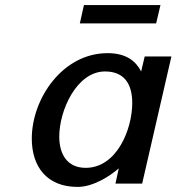

<svg xmlns="http://www.w3.org/2000/svg" viewBox="-20 -722 694 755"><path d="M594 -630 611 -702H310L294 -630ZM105 -177C105 -67 164 13 285 13C347 13 413 -30 447 -60L434 0H539L654 -500H549L535 -441C514 -482 476 -513 403 -513C226 -513 105 -334 105 -177ZM213 -185C213 -287 281 -441 393 -441C466 -441 500 -395 500 -317C500 -213 439 -62 317 -62C241 -62 213 -120 213 -185Z"/></svg>

Font: Perun Medium Italic
Style: Regular
Weight: 500
Italic angle: -12°
Foundry: Copyright (c) Stefan Peev, Context Ltd, 2016
Version: Version 1.026